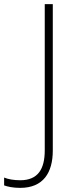

<svg xmlns="http://www.w3.org/2000/svg" viewBox="-114 -734 374 931"><path d="M-16 177C96 177 142 103 142 -4V-714H103V-5C103 86 70 140 -16 140C-47 140 -75 135 -94 127V165C-77 171 -52 177 -16 177Z"/></svg>

Font: Noto Sans Thai Looped ExtraLight
Style: Regular
Weight: 200
Designer: Sasikarn Vongin, Ben Mitchell
Foundry: The Fontpad Ltd
Version: Version 1.001